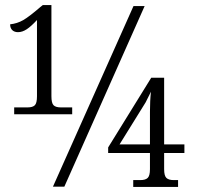

<svg xmlns="http://www.w3.org/2000/svg" viewBox="-20 -737 781 758"><path d="M36 -313H89Q109 -313 117.5 -321.5Q126 -330 126 -357V-658Q103 -633 85.5 -621.5Q68 -610 51 -610Q37 -610 28.5 -618Q20 -626 20 -641Q48 -644 71.5 -657.5Q95 -671 139 -709L149 -717H183V-357Q183 -330 191.5 -321.5Q200 -313 220 -313H265V-286H36ZM507 -713H551L234 0H189ZM506 -26H534Q554 -26 563 -34.5Q572 -43 572 -69V-133H407V-155L577 -430H628V-167H708V-133H628V-69Q628 -43 637 -34.5Q646 -26 666 -26H683V1H506ZM572 -167V-296Q572 -340 576 -375L555 -333L452 -167Z"/></svg>

Font: Noto Serif NarrowLight
Style: Regular
Weight: 300
Width: 4
Designer: Monotype Design Team
Foundry: Monotype Imaging Inc.
Version: Version 1.001